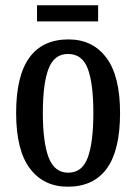

<svg xmlns="http://www.w3.org/2000/svg" viewBox="-20 -696 515 726"><path d="M236 10Q145 10 93 -59Q41 -128 41 -269Q41 -409 91 -478Q141 -547 239 -547Q330 -547 382 -478Q434 -409 434 -269Q434 -128 384 -59Q334 10 236 10ZM238 -43Q291 -43 312 -100.5Q333 -158 333 -269Q333 -380 312 -436Q291 -492 237 -492Q185 -492 163.5 -436Q142 -380 142 -269Q142 -158 164 -100.5Q186 -43 238 -43ZM120 -615V-676H351V-615Z"/></svg>

Font: Noto Serif Tamil ExtraCondensed Medium
Style: Regular
Weight: 500
Width: 2
Designer: Indian Type Foundry, Tom Grace, and the Monotype Design Team
Foundry: Monotype Imaging Inc.
Version: Version 2.004; ttfautohint (v1.8.4.7-5d5b)